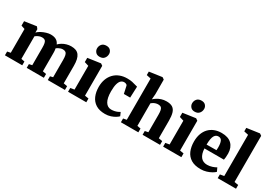

<svg xmlns="http://www.w3.org/2000/svg" viewBox="13 -1717 3678 2626"><g transform="rotate(30 1852.5 -404.0)"><path d="M39.5 0V-59.5L91.5 -70V-445.5L33 -465V-535L213.5 -561.5H221.5L245 -530.5L244.5 -477.5Q266.5 -501 301.5 -519.5Q336.5 -538 374 -549.2Q411.5 -560.5 441 -560.5Q496 -560.5 529 -541.2Q562 -522 578.5 -482.5Q599.5 -504.5 629 -522.2Q658.5 -540 693.8 -550.2Q729 -560.5 765.5 -560.5Q809 -560.5 839.8 -548.5Q870.5 -536.5 890 -510.5Q909.5 -484.5 918.8 -444Q928 -403.5 928 -346.5V-70L987 -59.5V0H716.5V-59.5L760.5 -70V-342.5Q760.5 -388 754 -415.5Q747.5 -443 731.2 -455Q715 -467 686.5 -467Q669 -467 651.2 -461.2Q633.5 -455.5 618.2 -447Q603 -438.5 592 -429.5Q594.5 -418 596 -404.8Q597.5 -391.5 598 -377.5Q598.5 -363.5 598.5 -348.5V-70L654.5 -59.5V0H383.5V-59.5L431 -70V-345.5Q431 -390 425 -416.8Q419 -443.5 403.5 -455.2Q388 -467 359 -467Q329 -467 302.2 -453.8Q275.5 -440.5 259 -427V-70L313 -59.5V0Z M1036.5 0V-59.5L1098.5 -70V-445.5L1032 -466V-533L1230.5 -561.5H1234.5L1264 -540.5V-69.5L1324.5 -59.5V0ZM1168.5 -629Q1127 -629 1105 -655Q1083 -681 1083 -712Q1083 -752 1107.2 -780Q1131.5 -808 1178.5 -808H1179.5Q1221.5 -808 1243.2 -783.2Q1265 -758.5 1265 -727Q1265 -687.5 1240.8 -658.2Q1216.5 -629 1169.5 -629Z M1623.5 11Q1534 11 1477 -25.2Q1420 -61.5 1393 -125Q1366 -188.5 1366 -269.5Q1366 -336.5 1386.2 -390.8Q1406.5 -445 1443.8 -483.5Q1481 -522 1533 -542.5Q1585 -563 1648.5 -563Q1695.5 -563 1727.2 -556.2Q1759 -549.5 1781 -542Q1803 -534.5 1819 -532L1812 -355.5H1712.5L1687.5 -470Q1685 -480 1677 -486Q1669 -492 1658.5 -494.8Q1648 -497.5 1639 -497.5Q1610.5 -497.5 1589 -479Q1567.5 -460.5 1555 -417.2Q1542.5 -374 1542.5 -299Q1542.5 -245 1551 -204.2Q1559.5 -163.5 1576 -136.8Q1592.5 -110 1615.5 -96.8Q1638.5 -83.5 1666.5 -83.5Q1695 -83.5 1719 -88.8Q1743 -94 1763 -102.5Q1783 -111 1798 -120.5L1822 -66Q1810 -52.5 1781.5 -34.2Q1753 -16 1712.5 -2.5Q1672 11 1623.5 11Z M1924 -69.5V-721L1855 -736V-791L2052.5 -819H2057.5L2087 -798L2087.5 -569.5L2080.5 -483Q2097.5 -499.5 2125.2 -517.5Q2153 -535.5 2190 -548Q2227 -560.5 2271 -560.5Q2333 -560.5 2367.2 -537.8Q2401.5 -515 2415.5 -467.8Q2429.5 -420.5 2429.5 -346V-70L2489 -59.5V0H2213.5V-59.5L2264.5 -70V-345.5Q2264.5 -388.5 2258.8 -415.2Q2253 -442 2237.5 -454.5Q2222 -467 2192 -467Q2172 -467 2153 -461.2Q2134 -455.5 2118.2 -446.2Q2102.5 -437 2091 -427V-70L2146.5 -59.5V0H1871V-59.5Z M2538 0V-59.5L2600 -70V-445.5L2533.5 -466V-533L2732 -561.5H2736L2765.5 -540.5V-69.5L2826 -59.5V0ZM2670 -629Q2628.5 -629 2606.5 -655Q2584.5 -681 2584.5 -712Q2584.5 -752 2608.8 -780Q2633 -808 2680 -808H2681Q2723 -808 2744.8 -783.2Q2766.5 -758.5 2766.5 -727Q2766.5 -687.5 2742.2 -658.2Q2718 -629 2671 -629Z M3134 11Q3039.5 11 2981 -25Q2922.5 -61 2895.2 -125.2Q2868 -189.5 2868 -273Q2868 -341.5 2887.5 -395.5Q2907 -449.5 2942.8 -486.8Q2978.5 -524 3028.5 -543.5Q3078.5 -563 3139.5 -563Q3244.5 -563 3299 -510.2Q3353.5 -457.5 3355.5 -363Q3355.5 -328.5 3353.2 -303.8Q3351 -279 3347 -261.5H3039.5Q3041.5 -217 3052 -184Q3062.5 -151 3080.2 -129Q3098 -107 3123.5 -96Q3149 -85 3182 -85Q3220.5 -85 3260 -98Q3299.5 -111 3321.5 -125.5L3347.5 -69.5Q3332.5 -53 3300 -34.2Q3267.5 -15.5 3224.2 -2.2Q3181 11 3134 11ZM3038.5 -321.5 3194 -323Q3194.5 -334.5 3195 -345.5Q3195.5 -356.5 3196 -368Q3196 -429.5 3180.8 -464.5Q3165.5 -499.5 3125.5 -499.5Q3107 -499.5 3091.8 -491.5Q3076.5 -483.5 3064.5 -464.2Q3052.5 -445 3045.8 -410.2Q3039 -375.5 3038.5 -321.5Z M3463 -70V-721L3394.5 -736V-791L3591.5 -819H3596L3625.5 -798V-69.5L3689 -59V0H3400V-59Z"/></g></svg>

Font: Merriweather 36pt Black
Style: Regular
Weight: 900
Version: Version 2.100